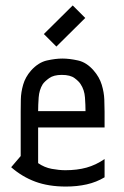

<svg xmlns="http://www.w3.org/2000/svg" viewBox="-20 -675 454 705"><path d="M120 -207V-76Q143 -60 170 -55Q197 -50 220 -50Q263 -50 297.5 -59.5Q332 -69 364 -91V-24Q334 -6 298.5 2Q263 10 222 10Q158 10 109.5 -8Q61 -26 21 -61L56 -102V-265Q56 -284 56.5 -310Q57 -336 65 -364Q73 -392 94 -416Q121 -446 152.5 -453Q184 -460 209 -460Q235 -460 266.5 -453Q298 -446 324 -416Q345 -392 353.5 -364Q362 -336 363 -310Q364 -284 364 -265V-207ZM294 -267Q294 -289 292 -317Q290 -345 276 -366Q270 -376 254 -388Q238 -400 207 -400Q177 -400 160.5 -388Q144 -376 137 -366Q124 -345 122 -317Q120 -289 120 -267ZM293 -609 187 -504 141 -550 247 -655Z"/></svg>

Font: Aubrey
Style: Regular
Weight: 400
Designer: Gayaneh Bagdasaryan
Foundry: Cyreal.org
Version: Version 1.102; ttfautohint (v1.8.3)